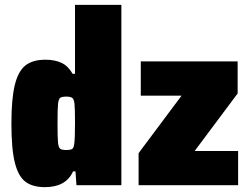

<svg xmlns="http://www.w3.org/2000/svg" viewBox="-20 -763 1033 791"><path d="M27 -254Q27 -356 41 -413Q55 -470 85 -493.5Q115 -517 167 -517Q206 -517 233.5 -504Q261 -491 279 -459H289V-743H480V0H295L291 -57H281Q252 8 165 8Q114 8 84.5 -14.5Q55 -37 41 -93.5Q27 -150 27 -254ZM286 -172Q289 -193 289 -255Q289 -317 287 -334Q285 -354 278 -359.5Q271 -365 253 -365Q234 -365 227.5 -359.5Q221 -354 219 -334Q217 -314 217 -255Q217 -196 219 -176Q221 -156 227.5 -150.5Q234 -145 253 -145Q271 -145 277.5 -149.5Q284 -154 286 -172ZM551 0V-132L728 -369H560V-510H959V-378L782 -141H961V0Z"/></svg>

Font: Saira Semi Condensed Black
Style: Regular
Weight: 900
Width: 4
Designer: Hector Gatti with collaboration of the Omnibus-Type team
Foundry: Omnibus-Type
Version: Version 1.001; ttfautohint (v1.8)